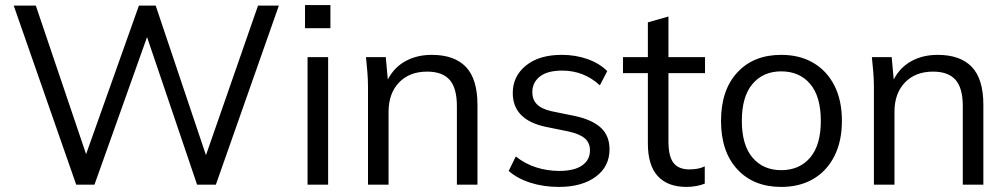

<svg xmlns="http://www.w3.org/2000/svg" viewBox="-20 -727 3967 756"><path d="M280 0 34 -705H121L319 -120L527 -705H593L791 -116L996 -705H1078L830 0H756L559 -581L352 0Z M1181 -616V-707H1281V-616ZM1191 0V-502H1272V0Z M1429 0V-386Q1429 -414 1426.5 -443.5Q1424 -473 1421 -502H1499L1507 -414Q1532 -462 1577 -486.5Q1622 -511 1680 -511Q1769 -511 1814.5 -463.5Q1860 -416 1860 -314V0H1779V-309Q1779 -380 1750.5 -412.5Q1722 -445 1662 -445Q1592 -445 1551 -402Q1510 -359 1510 -287V0Z M2181 9Q2120 9 2068.5 -7.5Q2017 -24 1983 -54L2011 -111Q2047 -82 2091 -68Q2135 -54 2182 -54Q2241 -54 2272 -75.5Q2303 -97 2303 -135Q2303 -164 2283.5 -181.5Q2264 -199 2220 -209L2127 -228Q1999 -256 1999 -361Q1999 -427 2051 -469Q2103 -511 2192 -511Q2246 -511 2293 -494.5Q2340 -478 2371 -447L2342 -391Q2279 -449 2194 -449Q2135 -449 2105.5 -425.5Q2076 -402 2076 -364Q2076 -335 2094 -316.5Q2112 -298 2152 -289L2245 -270Q2313 -255 2346.5 -223.5Q2380 -192 2380 -139Q2380 -71 2325.5 -31Q2271 9 2181 9Z M2683 9Q2609 9 2570 -33.5Q2531 -76 2531 -162V-439H2433V-502H2531V-639L2612 -662V-502H2756V-439H2612V-171Q2612 -111 2632 -85.5Q2652 -60 2694 -60Q2713 -60 2728 -63Q2743 -66 2755 -72V-4Q2741 2 2721.5 5.5Q2702 9 2683 9Z M3056 9Q2947 9 2883 -60.5Q2819 -130 2819 -251Q2819 -372 2883 -441.5Q2947 -511 3056 -511Q3129 -511 3182.5 -479.5Q3236 -448 3265.5 -390Q3295 -332 3295 -251Q3295 -171 3265.5 -112.5Q3236 -54 3182.5 -22.5Q3129 9 3056 9ZM3056 -57Q3128 -57 3170 -106.5Q3212 -156 3212 -251Q3212 -347 3170 -396.5Q3128 -446 3056 -446Q2985 -446 2943 -396.5Q2901 -347 2901 -251Q2901 -156 2943 -106.5Q2985 -57 3056 -57Z M3421 0V-386Q3421 -414 3418.5 -443.5Q3416 -473 3413 -502H3491L3499 -414Q3524 -462 3569 -486.5Q3614 -511 3672 -511Q3761 -511 3806.5 -463.5Q3852 -416 3852 -314V0H3771V-309Q3771 -380 3742.5 -412.5Q3714 -445 3654 -445Q3584 -445 3543 -402Q3502 -359 3502 -287V0Z"/></svg>

Font: Winston
Style: Regular
Weight: 400
Designer: Original fonts by Vernon Adams / Changes by Cristiano Sobral
Foundry: Original fonts by Vernon Adams / Changes by Cristiano Sobral
Version: Version 2.503;July 17, 2020;FontCreator 13.0.0.2655 64-bit